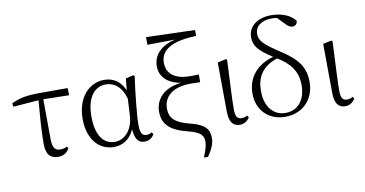

<svg xmlns="http://www.w3.org/2000/svg" viewBox="-91 -1055 2908 1528"><g transform="rotate(-10 1362.5 -291.0)"><path d="M305 14C347 14 375 -5 394 -37L387 -55C371 -46 354 -41 331 -41C293 -41 270 -59 268 -130L266 -458L474 -454L472 -512H252C143 -512 79 -501 16 -468L22 -441L227 -457C218 -344 207 -221 207 -111C207 -20 242 14 305 14Z M756 14C819 14 884 -18 920 -99C928 -15 954 14 1003 14C1038 14 1065 -5 1081 -32L1070 -49C1056 -41 1045 -36 1027 -36C994 -36 976 -56 976 -125C976 -199 995 -379 1014 -514L1004 -522L942 -507L932 -413C898 -492 840 -526 768 -526C658 -526 547 -434 547 -249C547 -82 636 14 756 14ZM929 -346 922 -210C913 -80 836 -25 770 -25C676 -25 619 -106 619 -255C619 -422 693 -488 775 -488C837 -488 899 -452 929 -346Z M1444 221H1478C1514 166 1534 125 1534 79C1534 14 1508 -34 1385 -64C1265 -93 1222 -136 1222 -213C1222 -308 1292 -377 1446 -377C1463 -377 1491 -376 1519 -375V-437C1497 -436 1465 -436 1449 -436C1319 -436 1261 -494 1261 -577C1261 -673 1341 -737 1551 -743V-791L1157 -803V-741L1380 -744C1269 -717 1201 -654 1201 -559C1201 -481 1253 -416 1368 -397C1220 -380 1156 -295 1156 -199C1156 -98 1215 -41 1357 -6C1464 20 1478 54 1478 99C1478 132 1465 171 1444 221Z M1773 14C1810 14 1839 -10 1851 -32L1843 -49C1829 -42 1816 -36 1796 -36C1764 -36 1745 -51 1745 -116C1745 -195 1751 -282 1761 -514L1752 -520L1684 -505L1687 -110C1687 -19 1720 14 1773 14Z M2139 14C2279 14 2377 -84 2377 -226C2377 -341 2328 -414 2194 -501C2058 -589 2032 -623 2032 -674C2032 -737 2087 -776 2169 -776C2183 -776 2197 -775 2210 -772L2261 -719C2283 -695 2302 -683 2321 -683C2344 -683 2360 -700 2360 -724C2322 -773 2250 -802 2168 -802C2055 -802 1980 -744 1980 -655C1980 -591 2011 -546 2126 -473C2002 -439 1913 -351 1913 -212C1913 -79 2005 14 2139 14ZM2155 -455C2250 -397 2310 -328 2310 -214C2310 -95 2250 -16 2146 -16C2052 -16 1983 -90 1983 -222C1983 -328 2027 -413 2155 -455Z M2625 14C2662 14 2691 -10 2703 -32L2695 -49C2681 -42 2668 -36 2648 -36C2616 -36 2597 -51 2597 -116C2597 -195 2603 -282 2613 -514L2604 -520L2536 -505L2539 -110C2539 -19 2572 14 2625 14Z"/></g></svg>

Font: Noto Serif SC Light
Style: Regular
Weight: 300
Designer: Ryoko NISHIZUKA 西塚涼子 (kana & ideographs); Frank Grießhammer (Latin, Greek & Cyrillic); Wenlong ZHANG 张文龙 (bopomofo); San
Foundry: Adobe
Version: Version 2.001;hotconv 1.1.0;makeotfexe 2.6.0